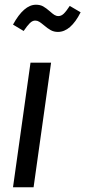

<svg xmlns="http://www.w3.org/2000/svg" viewBox="-20 -792 361 812"><path d="M196 -527 122 0H35L109 -527ZM166 -685Q154 -695 146 -700Q138 -705 129 -705Q117 -705 106 -694Q95 -683 80 -661L35 -688Q81 -772 132 -772Q150 -772 162.5 -765Q175 -758 191 -744Q202 -734 210 -729Q218 -724 227 -724Q239 -724 249.5 -734Q260 -744 275 -767L321 -740Q279 -657 225 -657Q208 -657 194.5 -664.5Q181 -672 166 -685Z"/></svg>

Font: Fira Sans Extra Condensed
Style: Italic
Weight: 400
Width: 3
Italic angle: -8°
Designer: Carrois Corporate & Edenspiekermann AG
Foundry: Carrois Corporate GbR & Edenspiekermann AG
Version: Version 4.203